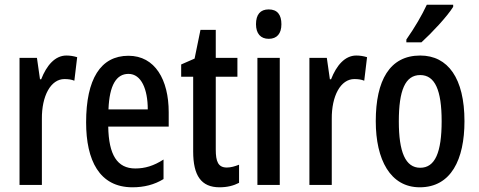

<svg xmlns="http://www.w3.org/2000/svg" viewBox="-20 -786 2035 816"><path d="M262 -550C214 -550 178 -508 155 -449H150L137 -540H63V0H158V-280C157 -379 196 -450 254 -450C270 -450 284 -448 296 -443L308 -543C291 -548 277 -550 262 -550Z M526 -549C407 -549 346 -449 346 -266C346 -105 402 10 543 10C592 10 636 -1 675 -25V-108C633 -81 596 -70 555 -70C478 -70 442 -128 440 -248H697V-309C697 -447 639 -549 526 -549ZM526 -472C581 -472 608 -406 608 -321H441C445 -425 475 -472 526 -472Z M944 -74C907 -74 897 -100 897 -150V-460H989V-540H897V-659H832L807 -537L750 -512V-460H801V-142C801 -40 835 10 913 10C946 10 973 3 996 -9V-86C978 -79 961 -74 944 -74Z M1122 -746C1086 -746 1068 -724 1068 -683C1068 -643 1088 -621 1122 -621C1157 -621 1176 -643 1176 -683C1176 -723 1159 -746 1122 -746ZM1169 -540H1074V0H1169Z M1494 -550C1446 -550 1410 -508 1387 -449H1382L1369 -540H1295V0H1390V-280C1389 -379 1428 -450 1486 -450C1502 -450 1516 -448 1528 -443L1540 -543C1523 -548 1509 -550 1494 -550Z M1906 -757V-766H1794C1773 -721 1744 -671 1707 -618V-606H1771C1813 -644 1881 -716 1906 -757ZM1954 -271C1954 -453 1884 -550 1766 -550C1636 -550 1577 -444 1577 -271C1577 -107 1639 10 1764 10C1897 10 1954 -108 1954 -271ZM1675 -270C1675 -402 1702 -467 1766 -467C1829 -467 1857 -402 1857 -271C1857 -138 1829 -73 1766 -73C1703 -73 1675 -140 1675 -270Z"/></svg>

Font: Noto Sans Myanmar ExtraCondensed Medium
Style: Regular
Weight: 500
Width: 2
Designer: Monotype Design Team
Foundry: Monotype Imaging Inc.
Version: Version 2.107